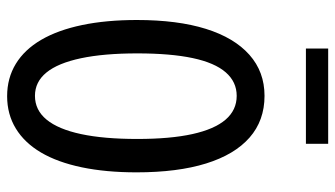

<svg xmlns="http://www.w3.org/2000/svg" viewBox="-226 -728 963 552"><g transform="rotate(90 256.0 -451.5)"><path d="M256 10Q204 10 163 -15Q122 -40 94 -88Q66 -136 51.5 -205.5Q37 -275 37 -363Q37 -480 62.5 -561.5Q88 -643 137 -686.5Q186 -730 255 -730Q326 -730 375 -687Q424 -644 449.5 -562Q475 -480 475 -362Q475 -274 460.5 -204.5Q446 -135 418 -87.5Q390 -40 349 -15Q308 10 256 10ZM255 -70Q296 -70 323.5 -103.5Q351 -137 365 -202.5Q379 -268 379 -364Q379 -459 365 -522.5Q351 -586 323.5 -618Q296 -650 255 -650Q215 -650 187.5 -618.5Q160 -587 146.5 -523.5Q133 -460 133 -364Q133 -268 147 -202Q161 -136 188 -103Q215 -70 255 -70ZM119 -849V-913H393V-849Z"/></g></svg>

Font: Instrument Sans Condensed Medium
Style: Regular
Weight: 500
Width: 3
Designer: Rodrigo Fuenzalida
Foundry: fragTYPE
Version: Version 1.000;gftools[0.9.28]